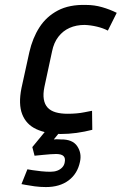

<svg xmlns="http://www.w3.org/2000/svg" viewBox="-20 -531 493 778"><path d="M232 -8H171L111 65L120 100Q140 98 155.5 96.5Q171 95 184 94Q197 93 207 93Q229 93 237.5 101.5Q246 110 242 128Q240 139 232 147.5Q224 156 212 160.5Q200 165 184 165Q167 165 147 163Q127 161 112 158.5Q97 156 91 155L67 215Q68 215 83 218Q98 221 120.5 224Q143 227 166 227Q222 227 258 200Q294 173 304 125Q312 90 293 61.5Q274 33 226 34Q222 34 216 33.5Q210 33 198 34ZM417 -407 453 -479Q425 -493 393.5 -502Q362 -511 329 -511Q261 -513 214.5 -488.5Q168 -464 140 -420.5Q112 -377 99 -320L67 -174Q54 -109 70 -68Q86 -27 126.5 -8Q167 11 225 12Q258 12 290.5 7.5Q323 3 354 -5L353 -82Q353 -82 344.5 -80.5Q336 -79 321.5 -76Q307 -73 289.5 -71.5Q272 -70 254 -70Q226 -70 205.5 -76Q185 -82 173 -95Q161 -108 157.5 -129Q154 -150 160 -179L191 -323Q198 -358 216.5 -382Q235 -406 262 -418Q289 -430 323 -430Q348 -429 373 -423Q398 -417 417 -407Z"/></svg>

Font: Advent Pro SemiBold
Style: Italic
Weight: 600
Italic angle: -12°
Version: Version 3.000